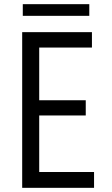

<svg xmlns="http://www.w3.org/2000/svg" viewBox="-20 -880 540 925"><path d="M86.9 -725.1H422.9V-650.9H168.9V-397H393.1V-323.7H168.9V-51.3H433.1V24.9H86.9ZM89.8 -859.9H410.2V-803.7H89.8Z"/></svg>

Font: BIZ UDGothic
Style: Regular
Weight: 400
Monospace: yes
Designer: TypeBank Co., Ltd.
Foundry: Morisawa Inc.
Version: Version 1.05